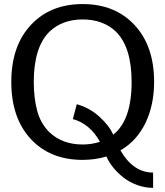

<svg xmlns="http://www.w3.org/2000/svg" viewBox="-20 -763 807 938"><path d="M533.2 -105Q623 -175.8 623 -362.8Q623 -531.7 546.9 -607.9Q483.9 -668 383.8 -668Q284.2 -668 221.2 -607.9Q145 -531.7 145 -362.8Q145 -284.7 161.4 -222.7Q177.7 -160.6 221.2 -117.2Q284.2 -57.1 383.8 -57.1Q428.2 -57.1 468.3 -70.3Q418.5 -159.2 335.9 -181.2L355 -253.9Q417 -236.8 465.1 -193.4Q513.2 -149.9 533.2 -105ZM732.9 -362.8Q732.9 -249.5 690.4 -161.9Q647.9 -74.2 568.4 -28.3Q630.9 80.1 728 80.1V154.8Q689 154.8 651.4 141.4Q613.8 127.9 584.7 105.5Q555.7 83 533.9 56.4Q512.2 29.8 500 1.5Q445.3 18.1 383.8 18.1Q224.6 18.1 129.9 -84.5Q35.2 -187 35.2 -362.8Q35.2 -538.1 130.4 -640.6Q225.6 -743.2 383.8 -743.2Q542 -743.2 637.5 -640.6Q732.9 -538.1 732.9 -362.8Z"/></svg>

Font: Aurulent Sans
Style: Regular
Weight: 400
Version: Version 2007.05.04